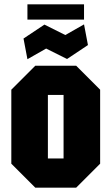

<svg xmlns="http://www.w3.org/2000/svg" viewBox="-20 -862 512 882"><path d="M32 -110V-450L142 -560H330L440 -450V-110L330 0H142ZM200 -134H272V-426H200ZM106 -590 88 -685 184 -749 280 -701 366 -750 384 -655 288 -591 192 -639ZM106 -772V-842H366V-772Z"/></svg>

Font: Tektur Condensed
Style: Bold
Weight: 700
Width: 3
Designer: Adam Jagosz
Foundry: Adam Jagosz
Version: Version 1.005;gftools[0.9.30]